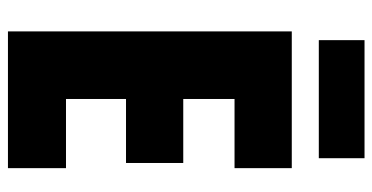

<svg xmlns="http://www.w3.org/2000/svg" viewBox="-247 -690 937 483"><g transform="rotate(90 221.5 -448.5)"><path d="M378 -897H81V-782H378ZM403 0V-146H229V-297H390V-441H229V-570H403V-714H59V0Z"/></g></svg>

Font: Noto Sans Oriya ExtCond Blk
Style: Regular
Weight: 900
Width: 2
Designer: Amélie Bonet and Sol Matas
Foundry: Google LLC
Version: Version 2.006